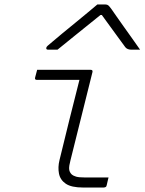

<svg xmlns="http://www.w3.org/2000/svg" viewBox="-20 -838 646 858"><path d="M146 -526H385Q396 -526 393 -515Q368 -417 344.5 -320.5Q321 -224 295 -122Q288 -96 289 -82.5Q290 -69 300 -59Q308 -52 320.5 -48.5Q333 -45 358 -45H465Q463 -36 461 -28.5Q459 -21 457 -11Q456 -4 451.5 -2Q447 0 443 0H351Q299 0 274 -17Q249 -34 243.5 -62.5Q238 -91 246 -123Q269 -218 290.5 -304.5Q312 -391 335 -481H145Q134 -481 137 -492Q139 -500 141.5 -509Q144 -518 146 -526ZM415 -818H451Q459 -818 464 -814Q469 -810 479 -796Q485 -787 499.5 -766.5Q514 -746 533 -719Q552 -692 571.5 -665Q591 -638 606 -616H567Q549 -616 540 -627Q530 -641 502 -679Q474 -717 435 -771H429Q364 -719 318.5 -682Q273 -645 237 -616H195Q185 -616 187 -625Q188 -629 193 -633.5Q198 -638 216 -653Q232 -667 259.5 -689.5Q287 -712 317.5 -737Q348 -762 374.5 -784Q401 -806 415 -818Z"/></svg>

Font: Recursive Mn Lnr St Lt
Style: Italic
Weight: 300
Italic angle: -15°
Monospace: yes
Version: Version 1.079;hotconv 1.0.112;makeotfexe 2.5.65598; ttfautoh